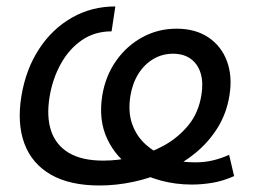

<svg xmlns="http://www.w3.org/2000/svg" viewBox="-20 -567 814 599"><path d="M290.5 11.7Q197.8 11.7 138.7 -22.2Q79.6 -56.2 56.2 -118.9Q32.7 -181.6 46.9 -268.1Q61 -352.1 102.3 -414.8Q143.6 -477.5 204.8 -512.2Q266.1 -546.9 339.8 -546.9L328.1 -469.2Q275.4 -469.2 235.4 -441.7Q195.3 -414.1 169.7 -367.7Q144 -321.3 134.8 -265.6Q124.5 -203.6 139.4 -158.9Q154.3 -114.3 194.8 -90.1Q235.4 -65.9 302.2 -65.9Q347.7 -65.9 397.2 -77.1Q446.8 -88.4 491.5 -113Q536.1 -137.7 567.9 -176.5Q599.6 -215.3 608.4 -271Q614.7 -309.6 606 -338.4Q597.2 -367.2 575.2 -383.3Q553.2 -399.4 519.5 -399.4Q486.8 -399.4 458.7 -383.1Q430.7 -366.7 411.9 -336.9Q393.1 -307.1 386.7 -267.1Q378.9 -216.8 392.6 -179.2Q406.2 -141.6 434.6 -116.2Q462.9 -90.8 499 -76.2Q520.5 -65.9 544.9 -63.2Q569.3 -60.5 588.9 -60.5Q619.6 -60.5 645.3 -66.9Q670.9 -73.2 694.8 -84L710.4 -17.6Q676.3 -2.4 643.1 3.2Q609.9 8.8 578.1 8.8Q527.8 8.8 481 -3.9Q434.1 -16.6 397.5 -40Q342.8 -73.7 314.7 -133.3Q286.6 -192.9 299.3 -270.5Q309.6 -331.1 342.5 -377.7Q375.5 -424.3 424.3 -450.9Q473.1 -477.5 530.8 -477.5Q589.8 -477.5 630.4 -450.2Q670.9 -422.9 688.2 -375.7Q705.6 -328.6 695.8 -269Q687 -213.9 659.4 -169.2Q631.8 -124.5 590.8 -90.6Q549.8 -56.6 500 -33.9Q450.2 -11.2 396.5 0.2Q342.8 11.7 290.5 11.7Z"/></svg>

Font: Inter 18pt
Style: Italic
Weight: 400
Italic angle: -9.3988°
Designer: Rasmus Andersson
Foundry: rsms
Version: Version 4.001;git-66647c0bb